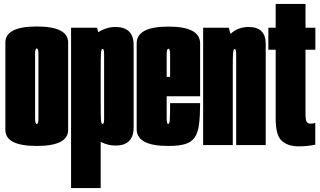

<svg xmlns="http://www.w3.org/2000/svg" viewBox="-20 -742 1639 982"><path d="M168 4.5Q7.5 4.5 7.5 -77.5V-524.5Q7.5 -606.5 168 -606.5Q328.5 -606.5 328.5 -524.5V-77.5Q328.5 4.5 168 4.5ZM168 -108Q176.5 -108 176.5 -134.5V-467Q176.5 -494 168 -494Q159.5 -494 159.5 -467V-134.5Q159.5 -108 168 -108Z M343.5 220V-600H477L482 -577Q524.5 -604 570.5 -604Q663.5 -604 663.5 -511V-90.5Q663.5 2.5 570.5 2.5Q531.5 2.5 495 -16.5V220ZM495 -214.5Q495 -153 496.2 -130.5Q497.5 -108 505 -108Q512.5 -108 512.5 -134V-465.5Q512.5 -492 505 -492Q497.5 -492 496.2 -468.5Q495 -445 495 -387.5Z M840 4.5Q679 4.5 679 -81.5V-520Q679 -606 841.2 -606Q1003.5 -606 1003.5 -520V-249.5H832.5V-136.5Q832.5 -108 840 -108Q847 -108 848.5 -130.2Q850 -152.5 850 -214.5H1003.5Q1003.5 -149 998 -106.2Q992.5 -63.5 976 -39.2Q959.5 -15 927 -5.2Q894.5 4.5 840 4.5ZM832.5 -349H850V-465Q850 -492.5 841.2 -492.5Q832.5 -492.5 832.5 -465Z M1019 0V-600H1150.5L1158.5 -568.5Q1197.5 -604 1251.5 -604Q1339 -604 1339 -517.5V0H1188V-466Q1188 -491.5 1180.5 -491.5Q1173 -491.5 1171.8 -468Q1170.5 -444.5 1170.5 -393.5V0Z M1508.5 6.5Q1452 6.5 1421 -21.8Q1390 -50 1390 -134V-487.5H1352.5V-600H1390V-722H1542.5V-600H1593V-487.5H1542.5V-160.5Q1542.5 -127 1549 -118.2Q1555.5 -109.5 1567.5 -109.5Q1584 -109.5 1592.5 -113.5V-2Q1551.5 6.5 1508.5 6.5Z"/></svg>

Font: Anybody UltraCondensed ExtraBold
Style: Regular
Weight: 800
Width: 1
Designer: Tyler Finck
Foundry: Etcetera Type Company
Version: Version 1.010; ttfautohint (v1.8.3) -l 8 -r 50 -G 200 -x 14 